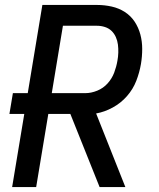

<svg xmlns="http://www.w3.org/2000/svg" viewBox="-20 -755 640 775"><path d="M29 0 78 -295H18L32 -379H92L151 -735H372Q402 -735 431 -728.5Q460 -722 484 -706.5Q508 -691 523.5 -667.5Q539 -644 546.5 -616Q554 -588 554 -557.5Q554 -527 549 -497Q543 -462 530 -428.5Q517 -395 492.5 -367Q468 -339 435 -321Q402 -303 368 -297L486 0H382L264 -295H175L126 0ZM189 -379H324Q348 -379 372.5 -389Q397 -399 414.5 -418.5Q432 -438 441 -462Q450 -486 454 -510Q457 -526 457.5 -542.5Q458 -559 456 -575Q454 -591 447.5 -605.5Q441 -620 430 -630.5Q419 -641 403.5 -646Q388 -651 372 -651H234Z"/></svg>

Font: Iosevka SS04 Md Ex Obl
Style: Regular
Weight: 500
Width: 7
Italic angle: -9°
Monospace: yes
Designer: Belleve Invis
Foundry: Belleve Invis
Version: Version 19.0.0; ttfautohint (v1.8.4)